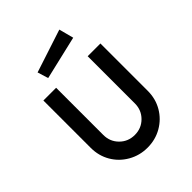

<svg xmlns="http://www.w3.org/2000/svg" viewBox="-202 -816 938 938"><g transform="rotate(-45 267.0 -346.5)"><path d="M70 -186V-513H158V-187Q158 -141 189.5 -109.5Q221 -78 267 -78Q313 -78 344.5 -109.5Q376 -141 376 -187V-513H464V-186Q464 -131 438 -86.5Q412 -42 367 -16Q322 10 267 10Q213 10 167.5 -16Q122 -42 96 -86.5Q70 -131 70 -186ZM147 -630 370 -703 390 -627 164 -574Z"/></g></svg>

Font: Lineal
Style: Regular
Weight: 400
Designer: Created by Frank Adebiaye with contributions from Anton Moglia & Ariel Martín Pérez
Created by Frank ADEBIAYE with FontF
Foundry: Velvetyne Type Foundry
Version: Version 2.000